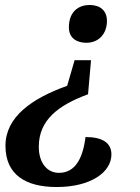

<svg xmlns="http://www.w3.org/2000/svg" viewBox="-20 -562 562 772"><path d="M327 -390C377 -390 410 -426 410 -478C410 -520 382 -542 340 -542C300 -542 257 -519 257 -452C257 -410 287 -390 327 -390ZM208 190C344 190 428 131 428 59C428 13 393 -11 324 -11C314 65 288 133 217 133C171 133 136 95 136 28C136 -80 215 -139 334 -183L346 -320H280L250 -217C108 -166 2 -92 2 24C2 139 81 190 208 190Z"/></svg>

Font: Noto Serif SemiBold
Style: Italic
Weight: 600
Italic angle: -12°
Designer: Monotype Design Team
Foundry: Monotype Imaging Inc.
Version: Version 2.014